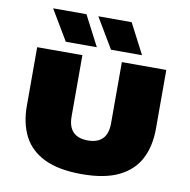

<svg xmlns="http://www.w3.org/2000/svg" viewBox="-88 -893 977 987"><g transform="rotate(10 400.5 -399.0)"><path d="M403 8Q281.5 8 207 -28.2Q132.5 -64.5 98.2 -131Q64 -197.5 64 -289V-595H300V-276Q300 -221.5 326 -194.8Q352 -168 403 -168Q454 -168 480 -194.8Q506 -221.5 506 -276V-595H738V-289Q738 -197.5 703.8 -131Q669.5 -64.5 595.5 -28.2Q521.5 8 403 8ZM440 -648 346 -806H520L602 -648ZM204 -648 110 -806H284L366 -648Z"/></g></svg>

Font: Encode Sans SC Expanded Black
Style: Regular
Weight: 900
Width: 7
Designer: Multiple Designers
Foundry: Impallari Type
Version: Version 3.002